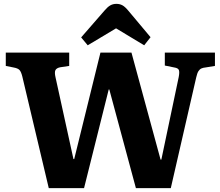

<svg xmlns="http://www.w3.org/2000/svg" viewBox="-20 -976 1143 996"><path d="M233 0 96 -578Q90 -603 81.5 -612.5Q73 -622 50 -626L10 -634V-703H339V-634L292 -627Q273 -623 267.5 -612Q262 -601 268 -575L361 -151H365L501 -703H662L813 -148H817L907 -576Q912 -602 908 -612.5Q904 -623 884 -626L835 -636V-703H1095V-634L1046 -626Q1034 -625 1025 -621Q1016 -617 1009.5 -607Q1003 -597 998 -575L866 0H685L547 -512H544L416 0ZM435 -741 401 -782 522 -921Q538 -940 552 -948Q566 -956 584 -956Q601 -956 615 -948.5Q629 -941 647 -919L761 -783L728 -741L582 -829Z"/></svg>

Font: Literata 18pt
Style: Bold
Weight: 700
Designer: Latin by Veronika Burian and Jose Scaglione. Greek by Irene Vlachou. Cyrillic by Vera Evstafieva.
Foundry: TypeTogether
Version: Version 3.103;gftools[0.9.29]